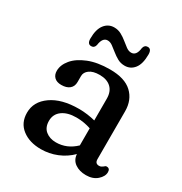

<svg xmlns="http://www.w3.org/2000/svg" viewBox="-159 -780 863 910"><g transform="rotate(30 272.0 -325.0)"><path d="M49 -105.5Q49 -166 104.5 -205Q160 -244 254 -244Q278 -244 301.2 -240.8Q324.5 -237.5 343.5 -232.5V-351.5Q343.5 -390.5 321 -411.5Q298.5 -432.5 258.5 -432.5Q222.5 -432.5 203.2 -418.2Q184 -404 184 -383.5V-350.5Q184 -326.5 168 -313.2Q152 -300 123.5 -300Q98.5 -300 85.2 -313Q72 -326 72 -347.5Q72 -380 97.2 -410.2Q122.5 -440.5 171 -460Q219.5 -479.5 288.5 -479.5Q369 -479.5 408.8 -442.2Q448.5 -405 448.5 -343V-81.5Q448.5 -57.5 470 -57.5Q477.5 -57.5 482 -60Q486.5 -62.5 490 -65Q493.5 -68 496.8 -70.5Q500 -73 504 -73Q522.5 -73 522.5 -52.5Q522.5 -29 499.2 -8.5Q476 12 438.5 12Q402.5 12 378.2 -5Q354 -22 352 -53.5Q320.5 -22 278.8 -5Q237 12 192 12Q129 12 89 -19Q49 -50 49 -105.5ZM158.5 -124Q158.5 -88 181 -69.8Q203.5 -51.5 237.5 -51.5Q297.5 -51.5 343.5 -96V-189.5Q325.5 -195.5 305.8 -199Q286 -202.5 264 -202.5Q215.5 -202.5 187 -181.5Q158.5 -160.5 158.5 -124ZM338 -529Q316 -529 298.5 -538.8Q281 -548.5 265.8 -561Q250.5 -573.5 237 -583.2Q223.5 -593 210 -593Q182 -593 176 -548.5Q171.5 -530 154.5 -530Q133.5 -530 133.5 -559.5Q133.5 -610.5 153.8 -636.2Q174 -662 206 -662Q227.5 -662 245.2 -652.2Q263 -642.5 278 -630Q293 -617.5 306.5 -607.8Q320 -598 334 -598Q362.5 -598 367.5 -642.5Q372 -661.5 389.5 -661.5Q410 -661.5 410 -631.5Q410 -580 390 -554.5Q370 -529 338 -529Z"/></g></svg>

Font: Fraunces 9pt S100
Style: Regular
Weight: 400
Version: Version 1.000; ttfautohint (v1.8.3)